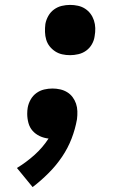

<svg xmlns="http://www.w3.org/2000/svg" viewBox="-20 -558 540 783"><path d="M266 -333Q249 -333 233.5 -336.5Q218 -340 205 -348.5Q192 -357 182.5 -369Q173 -381 168.5 -396Q164 -411 163.5 -427.5Q163 -444 165 -460Q168 -477 177 -493Q186 -509 200.5 -519.5Q215 -530 232 -534Q249 -538 266 -538Q282 -538 298 -534.5Q314 -531 327 -522.5Q340 -514 349 -502Q358 -490 363 -475Q368 -460 368.5 -443.5Q369 -427 366 -411Q364 -394 355 -378Q346 -362 331.5 -351.5Q317 -341 299.5 -337Q282 -333 266 -333ZM113 205 49 127Q87 104 120.5 74Q154 44 178 7Q159 5 142 -3Q125 -11 113 -24.5Q101 -38 96 -56.5Q91 -75 91 -94Q91 -101 91.5 -107Q92 -113 93 -119Q96 -136 105 -152Q114 -168 128.5 -178.5Q143 -189 160 -193Q177 -197 194 -197Q210 -197 225.5 -193.5Q241 -190 254 -182Q267 -174 276 -162Q285 -150 290 -135.5Q295 -121 295.5 -104.5Q296 -88 294 -72Q287 -32 272 7Q257 46 233 81.5Q209 117 178 148Q147 179 113 205Z"/></svg>

Font: Iosevka Curly XBdObl
Style: Regular
Weight: 800
Italic angle: -9°
Monospace: yes
Designer: Belleve Invis
Foundry: Belleve Invis
Version: Version 11.1.0; ttfautohint (v1.8.3)